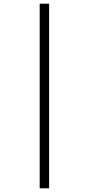

<svg xmlns="http://www.w3.org/2000/svg" viewBox="-20 -780 482 1040"><path d="M195 -760H246V240H195Z"/></svg>

Font: Noto Serif Cond
Style: Regular
Weight: 400
Width: 3
Designer: Monotype Design Team
Foundry: Monotype Imaging Inc.
Version: Version 1.001